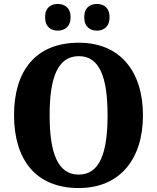

<svg xmlns="http://www.w3.org/2000/svg" viewBox="-20 -941 794 971"><path d="M471 -786C502 -786 534 -804 534 -854C534 -904 502 -921 471 -921C437 -921 406 -904 406 -854C406 -804 437 -786 471 -786ZM272 -786C304 -786 337 -804 337 -854C337 -904 304 -921 272 -921C239 -921 208 -904 208 -854C208 -804 239 -786 272 -786ZM378 10C587 10 703 -137 703 -358C703 -580 587 -725 379 -725C158 -725 51 -580 51 -359C51 -137 158 10 378 10ZM378 -58C271 -58 231 -169 231 -358C231 -547 271 -657 379 -657C485 -657 524 -547 524 -358C524 -169 485 -58 378 -58Z"/></svg>

Font: Noto Serif Tamil SemiCondensed ExtraBold
Style: Italic
Weight: 800
Width: 4
Italic angle: -12°
Designer: Indian Type Foundry, Tom Grace, and the Monotype Design Team
Foundry: Monotype Imaging Inc.
Version: Version 2.003